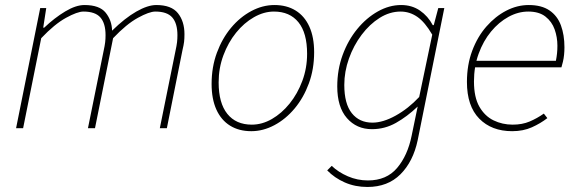

<svg xmlns="http://www.w3.org/2000/svg" viewBox="-20 -510 2302 764"><path d="M44 0 140 -478H164L152 -400H156Q197 -439 239.5 -464.5Q282 -490 316 -490Q376 -490 400.5 -459.5Q425 -429 426 -388Q477 -438 522.5 -464Q568 -490 602 -490Q662 -490 688 -457.5Q714 -425 714 -374Q714 -356 712.5 -343.5Q711 -331 706 -310L644 0H616L678 -306Q683 -329 684.5 -342Q686 -355 686 -370Q686 -417 665.5 -440.5Q645 -464 598 -464Q574 -464 528.5 -439Q483 -414 430 -358L358 0H330L392 -306Q397 -329 398.5 -342Q400 -355 400 -370Q400 -417 379.5 -440.5Q359 -464 312 -464Q288 -464 242.5 -439Q197 -414 144 -358L72 0Z M980 12Q931 12 895.5 -10Q860 -32 841 -74Q822 -116 822 -176Q822 -243 843 -300Q864 -357 899.5 -399.5Q935 -442 980 -466Q1025 -490 1072 -490Q1121 -490 1156.5 -468Q1192 -446 1211 -404Q1230 -362 1230 -302Q1230 -235 1209 -178Q1188 -121 1152.5 -78.5Q1117 -36 1072 -12Q1027 12 980 12ZM982 -14Q1023 -14 1062 -36.5Q1101 -59 1132.5 -98Q1164 -137 1183 -188Q1202 -239 1202 -296Q1202 -379 1167.5 -421.5Q1133 -464 1070 -464Q1030 -464 990.5 -441.5Q951 -419 919.5 -380Q888 -341 869 -290Q850 -239 850 -182Q850 -100 884.5 -57Q919 -14 982 -14Z M1442 234Q1393 234 1352 216Q1311 198 1282 168L1300 150Q1326 175 1364 191.5Q1402 208 1444 208Q1518 208 1560 158.5Q1602 109 1618 30L1642 -86Q1600 -46 1555.5 -21Q1511 4 1460 4Q1399 4 1360.5 -40Q1322 -84 1322 -166Q1322 -233 1343.5 -291.5Q1365 -350 1401.5 -394.5Q1438 -439 1483.5 -464.5Q1529 -490 1576 -490Q1619 -490 1651 -468Q1683 -446 1702 -410H1706L1724 -478H1748L1642 48Q1624 133 1573.5 183.5Q1523 234 1442 234ZM1462 -22Q1504 -22 1554.5 -50Q1605 -78 1648 -124L1700 -372Q1671 -422 1640.5 -443Q1610 -464 1574 -464Q1531 -464 1491 -439Q1451 -414 1419 -371.5Q1387 -329 1368.5 -277Q1350 -225 1350 -172Q1350 -97 1380 -59.5Q1410 -22 1462 -22Z M2018 12Q1936 12 1887 -38Q1838 -88 1838 -184Q1838 -252 1859 -308Q1880 -364 1915.5 -404.5Q1951 -445 1994.5 -467.5Q2038 -490 2084 -490Q2135 -490 2166.5 -468.5Q2198 -447 2212 -409Q2226 -371 2226 -322Q2226 -306 2224.5 -291.5Q2223 -277 2220 -264.5Q2217 -252 2214 -242H1862L1868 -268H2192Q2195 -283 2196.5 -297.5Q2198 -312 2198 -328Q2198 -362 2187 -393Q2176 -424 2150.5 -444Q2125 -464 2082 -464Q2042 -464 2003.5 -443Q1965 -422 1934 -384.5Q1903 -347 1884.5 -296Q1866 -245 1866 -186Q1866 -123 1887.5 -85.5Q1909 -48 1944 -31Q1979 -14 2020 -14Q2058 -14 2087.5 -26.5Q2117 -39 2144 -58L2158 -40Q2131 -19 2096.5 -3.5Q2062 12 2018 12Z"/></svg>

Font: Source Sans 3 ExtraLight
Style: Italic
Weight: 250
Italic angle: -11°
Designer: Paul D. Hunt
Foundry: Adobe
Version: Version 3.046;hotconv 1.0.118;makeotfexe 2.5.65603